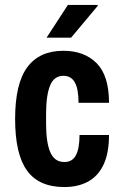

<svg xmlns="http://www.w3.org/2000/svg" viewBox="-20 -743 496 775"><path d="M240 12Q137 12 89 -54.5Q41 -121 41 -263Q41 -405 90 -471.5Q139 -538 236 -538Q320 -538 370 -488Q420 -438 420 -328H297Q297 -384 282 -410.5Q267 -437 236 -437Q198 -437 182 -397.5Q166 -358 166 -282V-244Q166 -168 183 -128.5Q200 -89 240 -89Q272 -89 286.5 -116.5Q301 -144 301 -198H420Q420 -125 398 -78.5Q376 -32 335.5 -10Q295 12 240 12ZM168 -591 254 -723H374L375 -720L267 -591Z"/></svg>

Font: Archivo Narrow
Style: Bold
Weight: 700
Designer: Hector Gatti
Foundry: Omnibus-Type
Version: Version 3.002